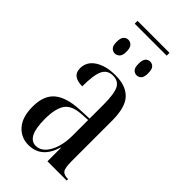

<svg xmlns="http://www.w3.org/2000/svg" viewBox="-254 -883 960 960"><g transform="rotate(45 226.5 -402.5)"><path d="M107 -795V-815H333V-795ZM141 -619Q128 -619 117.5 -629.5Q107 -640 107 -666Q107 -695 117.5 -705.5Q128 -716 141 -716Q155 -716 166 -705.5Q177 -695 177 -666Q177 -640 166 -629.5Q155 -619 141 -619ZM296 -619Q282 -619 272 -629.5Q262 -640 262 -666Q262 -695 272 -705.5Q282 -716 296 -716Q310 -716 320 -705.5Q330 -695 330 -666Q330 -640 320 -629.5Q310 -619 296 -619ZM160 10Q107 10 73 -29Q39 -68 39 -141Q39 -220 83 -256.5Q127 -293 218 -297L283 -300V-396Q283 -475 267.5 -505Q252 -535 214 -535Q176 -535 159.5 -503Q143 -471 143 -388Q71 -388 71 -444Q71 -491 113 -518Q155 -545 222 -545Q295 -545 332.5 -506Q370 -467 370 -372V-87Q370 -38 380.5 -24Q391 -10 419 -10H421V0H285V-96H283Q252 10 160 10ZM189 -13Q217 -13 238 -35Q259 -57 271 -94.5Q283 -132 283 -178V-290L237 -287Q173 -283 149.5 -248Q126 -213 126 -141Q126 -75 142 -44Q158 -13 189 -13Z"/></g></svg>

Font: Noto Serif Display ExtraCondensed
Style: Regular
Weight: 400
Width: 2
Designer: Monotype Design Team
Foundry: Monotype Imaging Inc.
Version: Version 2.009